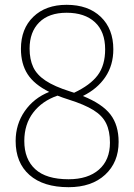

<svg xmlns="http://www.w3.org/2000/svg" viewBox="-20 -769 558 798"><path d="M265 9Q160 9 102.5 -41.8Q45 -92.5 45 -183Q45 -252.5 82.8 -307Q120.5 -361.5 184.5 -387Q122 -418 94.5 -461Q67 -504 67 -566Q67 -649.5 118.5 -699.2Q170 -749 257 -749Q346.5 -749 398.8 -699Q451 -649 451 -564Q451 -498 417.8 -448.8Q384.5 -399.5 324.5 -370Q405 -337.5 439 -293.2Q473 -249 473 -179Q473 -94.5 417 -42.8Q361 9 265 9ZM271 -389Q280 -386 288 -383.5Q355 -415 386 -456.2Q417 -497.5 417 -564Q417 -637.5 374.5 -676.8Q332 -716 257 -716Q183 -716 143 -676Q103 -636 103 -567Q103 -522.5 118 -490.2Q133 -458 169.5 -433.8Q206 -409.5 271 -389ZM81 -183Q81 -107.5 126.5 -65.8Q172 -24 265 -24Q345.5 -24 391.2 -64Q437 -104 437 -176Q437 -224 421.2 -256.2Q405.5 -288.5 368.2 -311.5Q331 -334.5 266 -355Q240.5 -363 219 -371.5Q155 -349.5 118 -301Q81 -252.5 81 -183Z"/></svg>

Font: Encode Sans Condensed Thin
Style: Regular
Weight: 100
Width: 3
Designer: Multiple Designers
Foundry: Impallari Type
Version: Version 3.000; ttfautohint (v1.8.3) -l 8 -r 50 -G 200 -x 14 